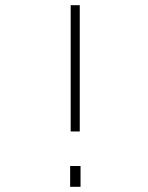

<svg xmlns="http://www.w3.org/2000/svg" viewBox="-20 -719 570 739"><path d="M250 0V-80H290V0ZM252 -213V-699H287V-213Z"/></svg>

Font: TitilliumText22L Th
Style: Thin
Weight: 100
Designer: Campivisivi
Foundry: Campivisivi
Version: 1.000